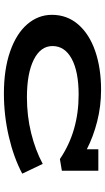

<svg xmlns="http://www.w3.org/2000/svg" viewBox="203 -728 538 984"><g transform="rotate(90 472.0 -236.0)"><path d="M870 -81Q787 -37 679 -12Q571 13 460 13Q335 13 243.5 -19Q152 -51 104 -107Q56 -163 56 -233Q56 -311 105.5 -368Q155 -425 242 -455Q329 -485 441 -485Q524 -485 602.5 -465Q681 -445 745 -412V-471H855V-284L795 -274Q654 -370 465 -370Q347 -370 281.5 -334.5Q216 -299 216 -236Q216 -175 286 -140Q356 -105 479 -105Q574 -105 661.5 -126.5Q749 -148 820 -186Z"/></g></svg>

Font: BioRhyme Expanded ExtraBold
Style: Regular
Weight: 800
Width: 7
Designer: Aoife Mooney
Foundry: Aoife Mooney Type
Version: Version 1.000